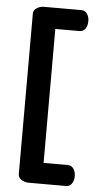

<svg xmlns="http://www.w3.org/2000/svg" viewBox="-55 -802 439 858"><g transform="rotate(5 164.0 -373.5)"><path d="M166 -674V-73H275Q291 -73 300.5 -59.5Q310 -46 310 -25Q310 -6 300.5 7.5Q291 21 275 21H108Q89 21 74.5 11.5Q60 2 60 -14V-733Q60 -749 74.5 -758.5Q89 -768 108 -768H275Q291 -768 300.5 -754.5Q310 -741 310 -722Q310 -701 300.5 -687.5Q291 -674 275 -674Z"/></g></svg>

Font: AkaAcidDosis
Style: SemiBold
Weight: 600
Designer: Edgar Tolentino, Pablo Impallari, Igino Marini, Cyberella
Foundry: Edgar Tolentino, Pablo Impallari, Igino Marini, Cyberella
Version: Version 1.007